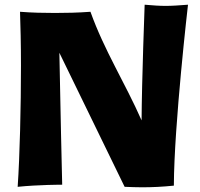

<svg xmlns="http://www.w3.org/2000/svg" viewBox="-20 -773 848 815"><path d="M778 -753C738 -750 710 -748 683 -748C656 -748 630 -750 594 -753C594 -753 582 -434 581 -262C510 -423 423 -558 364 -723C310 -719 261 -718 213 -718C165 -718 117 -719 65 -723C67 -668 69 -586 69 -495C69 -320 64 -110 55 20C143 11 244 11 244 11C244 11 235 -369 232 -549L509 20C535 21 560 22 583 22C627 22 669 20 718 15C719 -243 778 -753 778 -753Z"/></svg>

Font: Galindo
Style: Regular
Weight: 400
Designer: Astigmatic (AOETI)
Foundry: Astigmatic (AOETI)
Version: Version 1.000